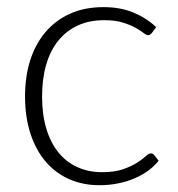

<svg xmlns="http://www.w3.org/2000/svg" viewBox="-20 -526 512 552"><path d="M416.5 -431Q414 -428.5 411.8 -426.8Q409.5 -425 405.5 -425Q400.5 -425 392 -431.8Q383.5 -438.5 369 -446.5Q354.5 -454.5 332.8 -461.2Q311 -468 280 -468Q237 -468 203.8 -452.8Q170.5 -437.5 147.5 -409Q124.5 -380.5 112.8 -340Q101 -299.5 101 -249Q101 -196.5 113.2 -156Q125.5 -115.5 148 -87.8Q170.5 -60 202.5 -45.5Q234.5 -31 273.5 -31Q309.5 -31 333.8 -39.5Q358 -48 373.8 -58Q389.5 -68 398.5 -76.5Q407.5 -85 413.5 -85Q419.5 -85 423.5 -80L436 -64Q424.5 -49 407 -36Q389.5 -23 367.5 -13.5Q345.5 -4 319.8 1.2Q294 6.5 266 6.5Q218.5 6.5 179.2 -10.8Q140 -28 111.8 -60.8Q83.5 -93.5 67.8 -141Q52 -188.5 52 -249Q52 -306 67 -353Q82 -400 111 -434Q140 -468 181.8 -486.8Q223.5 -505.5 277.5 -505.5Q326 -505.5 363.5 -490Q401 -474.5 429 -448Z"/></svg>

Font: Lato Light
Style: Regular
Weight: 300
Designer: Lukasz Dziedzic
Foundry: tyPoland Lukasz Dziedzic
Version: Version 2.007; 2014-02-27